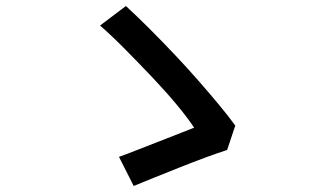

<svg xmlns="http://www.w3.org/2000/svg" viewBox="-20 -671 1040 639"><path d="M736 -172Q705 -162 663 -146.5Q621 -131 576 -113Q531 -95 491 -79Q451 -63 425 -52L376 -149Q399 -157 433 -170.5Q467 -184 503.5 -198Q540 -212 572.5 -225Q605 -238 626 -246Q606 -277 569.5 -321Q533 -365 487.5 -413Q442 -461 396.5 -507Q351 -553 313 -586L399 -651Q437 -616 479 -574Q521 -532 563 -487.5Q605 -443 643 -399.5Q681 -356 712 -318.5Q743 -281 763 -253Z"/></svg>

Font: Noto Sans JP Thin Medium
Style: Regular
Weight: 500
Version: Version 2.004-H2;hotconv 1.0.118;makeotfexe 2.5.65603